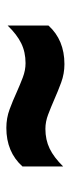

<svg xmlns="http://www.w3.org/2000/svg" viewBox="166 -674 218 590"><g transform="rotate(-90 275.0 -379.0)"><path d="M373 -290Q343.5 -290 316.5 -300Q289.5 -310 263.5 -321.5Q240.5 -331.5 218.2 -340Q196 -348.5 174 -348.5Q140.5 -348.5 113.5 -335.5Q86.5 -322.5 58.5 -294V-419Q103 -468.5 177 -468.5Q207 -468.5 234 -458.5Q261 -448.5 286 -437Q309.5 -426.5 331.8 -418Q354 -409.5 376 -409.5Q410 -409.5 437 -422.8Q464 -436 491.5 -464.5V-339Q447 -290 373 -290Z"/></g></svg>

Font: Encode Sans SC Condensed Thin
Style: Bold
Weight: 700
Version: Version 3.002